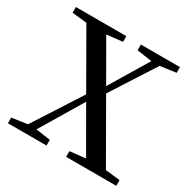

<svg xmlns="http://www.w3.org/2000/svg" viewBox="-164 -894 1043 1051"><g transform="rotate(30 358.0 -368.5)"><path d="M262 0V-36L170 -49L330 -316L485 -47L386 -36V0H703V-36L611 -46L402 -410L580 -687L680 -701V-737H433V-701L528 -687L382 -445L241 -690L341 -701V-737H22V-701L115 -691L310 -351L116 -50L18 -36V0Z"/></g></svg>

Font: AllPunType SemiBold
Style: Regular
Weight: 600
Version: 1.0